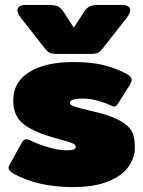

<svg xmlns="http://www.w3.org/2000/svg" viewBox="-20 -748 585 783"><path d="M158 -557 66 -674Q51 -694 51 -706Q51 -717 60.5 -722.5Q70 -728 87 -728H176Q204 -728 216 -722Q228 -716 239 -700L281 -635L323 -700Q334 -716 346 -722Q358 -728 386 -728H475Q492 -728 501.5 -722.5Q511 -717 511 -706Q511 -694 496 -674L404 -557Q390 -538 380.5 -533Q371 -528 343 -528H219Q191 -528 181.5 -533Q172 -538 158 -557ZM37 -39Q15 -51 15 -63Q15 -70 21 -80L70 -168Q77 -180 87 -180Q95 -180 107 -174Q134 -160 177 -147.5Q220 -135 252 -135Q273 -135 281 -138.5Q289 -142 289 -150Q289 -158 274.5 -164Q260 -170 226 -179Q216 -182 206.5 -184.5Q197 -187 188 -190Q105 -215 69.5 -247.5Q34 -280 34 -338Q34 -414 100 -454.5Q166 -495 279 -495Q349 -495 398.5 -483.5Q448 -472 496 -447Q517 -435 517 -422Q517 -414 509 -401L461 -325Q453 -313 446 -313Q443 -313 427 -320Q404 -331 374 -338.5Q344 -346 319 -346Q265 -346 265 -328Q265 -320 282.5 -314Q300 -308 342 -298Q397 -285 418 -278Q463 -262 487 -245Q511 -228 520.5 -205.5Q530 -183 530 -147Q530 -103 502.5 -66Q475 -29 418.5 -7Q362 15 279 15Q135 15 37 -39Z"/></svg>

Font: Mitr
Style: Bold
Weight: 700
Designer: Thanarat Vachiruckul
Foundry: Cadson Demak
Version: Version 1.002